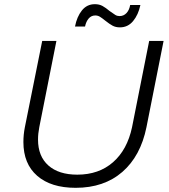

<svg xmlns="http://www.w3.org/2000/svg" viewBox="-20 -896 809 919"><path d="M681 -287Q653 -149 565.5 -73Q478 3 342 3Q224 3 158 -54.5Q92 -112 92 -216Q92 -252 99 -287L182 -700H250L168 -287Q162 -256 162 -228Q162 -148 211.5 -104Q261 -60 350 -60Q453 -60 521 -119.5Q589 -179 612 -287L694 -700H763ZM554 -765Q534 -765 519 -773Q504 -781 484 -797Q468 -810 458 -816Q448 -822 436 -822Q417 -822 404.5 -807.5Q392 -793 387 -769H339Q348 -816 372 -846Q396 -876 434 -876Q455 -876 470.5 -867.5Q486 -859 505 -843Q523 -830 532 -824.5Q541 -819 552 -819Q572 -819 585.5 -833.5Q599 -848 603 -872H652Q642 -825 617 -795Q592 -765 554 -765Z"/></svg>

Font: Gontserrat Light
Style: Italic
Weight: 300
Italic angle: -11.3°
Designer: Julieta Ulanovsky
Foundry: Julieta Ulanovsky
Version: Version 6.001